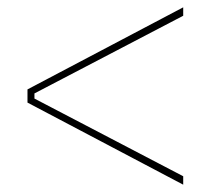

<svg xmlns="http://www.w3.org/2000/svg" viewBox="-20 -587 590 524"><path d="M480 -83V-106L74 -318V-332L480 -544V-567L55 -343V-307Z"/></svg>

Font: Fixel Text Thin
Style: Regular
Weight: 100
Width: 4
Designer: AlfaBravo + MacPaw
Foundry: Kyrylo Tkachov, Marchela Mozhyna, Serhii Makarenko, Maria Weinstein, Zakhar Kryvoshyya
Version: Version 1.211